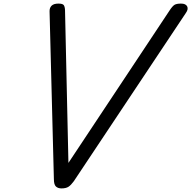

<svg xmlns="http://www.w3.org/2000/svg" viewBox="-20 -1035 1065 1069"><path d="M322 14Q303 14 291.5 3.5Q280 -7 280 -38L256 -970Q255 -991 267 -1003Q279 -1015 305 -1015Q328 -1015 334.5 -1007Q341 -999 342 -979L361 -128L923 -975Q940 -1001 951.5 -1008Q963 -1015 988 -1015Q1014 -1015 1022 -999.5Q1030 -984 1015 -963L391 -26Q375 -4 361 5Q347 14 322 14Z"/></svg>

Font: Playwrite AU VIC
Style: Regular
Weight: 400
Designer: Veronika Burian, José Scaglione
Foundry: TypeTogether
Version: Version 1.002